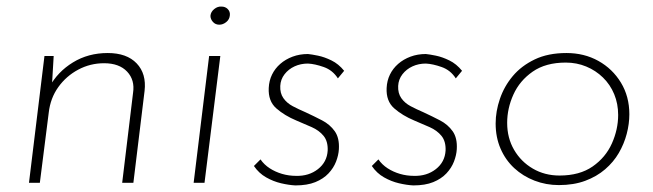

<svg xmlns="http://www.w3.org/2000/svg" viewBox="-20 -555 1984 583"><path d="M143 -385 137 -283 130 -291Q155 -337 201.5 -365.5Q248 -394 307 -394Q365 -394 395 -362.5Q425 -331 419 -279L385 0H351L384 -273Q390 -312 366 -337.5Q342 -363 296 -363Q254 -363 217.5 -343.5Q181 -324 157 -290.5Q133 -257 128 -213L101 0H68L115 -385Z M615 -385H649L601 0H568ZM619 -507Q620 -519 630.5 -527.5Q641 -536 653 -535Q664 -535 671.5 -527.5Q679 -520 678 -509Q677 -496 667 -488Q657 -480 646 -480Q634 -480 626.5 -488.5Q619 -497 619 -507Z M877 8Q857 7 833.5 1.5Q810 -4 788 -16.5Q766 -29 751 -51L771 -71Q782 -55 799 -44Q816 -33 836.5 -27Q857 -21 879 -21Q918 -20 945.5 -41.5Q973 -63 975 -98Q976 -126 962.5 -142.5Q949 -159 926.5 -169Q904 -179 880 -189Q844 -204 819 -226Q794 -248 796 -288Q797 -310 806 -328.5Q815 -347 831 -361Q847 -375 868.5 -383Q890 -391 915 -391Q926 -390 945.5 -386Q965 -382 986.5 -371.5Q1008 -361 1025 -340L1006 -317Q990 -342 963 -351.5Q936 -361 915 -362Q893 -362 874.5 -353.5Q856 -345 844 -329.5Q832 -314 831 -294Q830 -272 840.5 -257Q851 -242 869 -232.5Q887 -223 908 -214Q934 -202 958 -189.5Q982 -177 996.5 -156.5Q1011 -136 1009 -102Q1008 -84 1000.5 -64.5Q993 -45 977.5 -28.5Q962 -12 937.5 -2Q913 8 877 8Z M1235 8Q1215 7 1191.5 1.5Q1168 -4 1146 -16.5Q1124 -29 1109 -51L1129 -71Q1140 -55 1157 -44Q1174 -33 1194.5 -27Q1215 -21 1237 -21Q1276 -20 1303.5 -41.5Q1331 -63 1333 -98Q1334 -126 1320.5 -142.5Q1307 -159 1284.5 -169Q1262 -179 1238 -189Q1202 -204 1177 -226Q1152 -248 1154 -288Q1155 -310 1164 -328.5Q1173 -347 1189 -361Q1205 -375 1226.5 -383Q1248 -391 1273 -391Q1284 -390 1303.5 -386Q1323 -382 1344.5 -371.5Q1366 -361 1383 -340L1364 -317Q1348 -342 1321 -351.5Q1294 -361 1273 -362Q1251 -362 1232.5 -353.5Q1214 -345 1202 -329.5Q1190 -314 1189 -294Q1188 -272 1198.5 -257Q1209 -242 1227 -232.5Q1245 -223 1266 -214Q1292 -202 1316 -189.5Q1340 -177 1354.5 -156.5Q1369 -136 1367 -102Q1366 -84 1358.5 -64.5Q1351 -45 1335.5 -28.5Q1320 -12 1295.5 -2Q1271 8 1235 8Z M1677 7Q1638 7 1603 -6.5Q1568 -20 1541.5 -44.5Q1515 -69 1500 -103.5Q1485 -138 1485 -180Q1485 -217 1498 -255Q1511 -293 1537 -324Q1563 -355 1603.5 -374.5Q1644 -394 1700 -394Q1754 -394 1797 -370Q1840 -346 1865.5 -304Q1891 -262 1891 -208Q1891 -179 1883 -148.5Q1875 -118 1859 -90.5Q1843 -63 1817.5 -41Q1792 -19 1757 -6Q1722 7 1677 7ZM1679 -22Q1740 -22 1779.5 -49.5Q1819 -77 1838 -119.5Q1857 -162 1857 -206Q1857 -240 1845 -269Q1833 -298 1811 -319.5Q1789 -341 1760 -353Q1731 -365 1698 -365Q1637 -365 1597.5 -337.5Q1558 -310 1539 -268Q1520 -226 1520 -182Q1520 -136 1541 -100Q1562 -64 1598 -43Q1634 -22 1679 -22Z"/></svg>

Font: Josefin Sans ExtraLight
Style: Italic
Weight: 250
Italic angle: -7°
Designer: Santiago Orozco
Foundry: Typemade
Version: Version 2.000